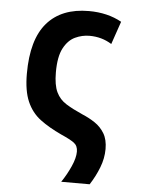

<svg xmlns="http://www.w3.org/2000/svg" viewBox="-53 -597 606 827"><g transform="rotate(5 250.0 -183.5)"><path d="M243 188Q266 154 282.5 117Q299 80 299 53Q299 28 282.5 15.5Q266 3 225 -15Q171 -40 133 -68.5Q95 -97 75 -143Q55 -189 55 -263Q55 -411 117.5 -483Q180 -555 298 -555Q379 -555 440 -521L406 -422Q363 -449 310 -449Q278 -449 248 -435Q218 -421 198.5 -384.5Q179 -348 179 -280Q179 -225 193.5 -194.5Q208 -164 237 -146Q266 -128 309 -109Q338 -97 363.5 -80Q389 -63 405 -36.5Q421 -10 421 31Q421 71 405.5 111Q390 151 366 188Z"/></g></svg>

Font: Noto Sans Mono ExtraCondensed
Style: Bold
Weight: 700
Width: 2
Designer: Monotype Design Team
Foundry: Monotype Imaging Inc.
Version: Version 2.014